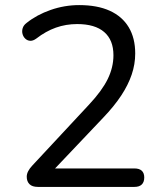

<svg xmlns="http://www.w3.org/2000/svg" viewBox="-20 -734 640 754"><path d="M129 0Q106.5 0 95.8 -10.8Q85 -21.5 85 -40Q85 -51 90.8 -62Q96.5 -73 107 -84L329.5 -323Q380.5 -377.5 403 -423.5Q425.5 -469.5 425.5 -517Q425.5 -577 389.2 -608.2Q353 -639.5 283 -639.5Q239 -639.5 199.5 -625.5Q160 -611.5 122.5 -582.5Q109.5 -573 98.5 -573.8Q87.5 -574.5 79.5 -582Q71.5 -589.5 68.5 -600.5Q65.5 -611.5 69 -623.2Q72.5 -635 84.5 -644Q124.5 -676 179 -695Q233.5 -714 291 -714Q362 -714 411 -691.8Q460 -669.5 485.5 -627Q511 -584.5 511 -524Q511 -482 497.2 -441.2Q483.5 -400.5 456 -358.8Q428.5 -317 385 -271.5L173 -48V-72.5H508Q527 -72.5 536.8 -63.5Q546.5 -54.5 546.5 -37Q546.5 -19 536.8 -9.5Q527 0 508 0Z"/></svg>

Font: Nunito ExtraLight
Style: Regular
Weight: 200
Designer: Vernon Adams
Foundry: Vernon Adams
Version: Version 3.602;April 4, 2023;FontCreator 14.0.0.2856 64-bit